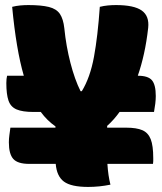

<svg xmlns="http://www.w3.org/2000/svg" viewBox="-20 -729 640 758"><path d="M8 -430H74Q44 -533 28 -702Q44 -706 60 -707.5Q76 -709 92 -709Q143 -709 173 -701.5Q203 -694 216.5 -674Q230 -654 234 -617Q241 -547 258 -481Q275 -415 298 -369H303Q336 -423 351 -504.5Q366 -586 374 -702Q390 -706 406 -707.5Q422 -709 438 -709Q509 -709 539.5 -687.5Q570 -666 565 -619Q559 -565 548.5 -517.5Q538 -470 524 -430Q565 -430 580 -412Q595 -394 595 -350Q595 -336 593 -319.5Q591 -303 588 -287H452Q429 -255 403 -232V-225H478Q519 -225 542 -215Q565 -205 575 -179.5Q585 -154 585 -105Q585 -99 585 -93Q585 -87 584 -82H404Q407 -35 416 0Q372 9 328 9Q261 9 232.5 -12Q204 -33 200 -82H95Q50 -82 32.5 -101.5Q15 -121 15 -167Q15 -181 17 -195.5Q19 -210 21 -225H199V-230Q166 -253 141 -287H112Q69 -287 45.5 -297Q22 -307 13.5 -332Q5 -357 5 -401Q5 -418 8 -430Z"/></svg>

Font: Recursive Sn Csl St Blk
Style: Regular
Weight: 900
Version: Version 1.079;hotconv 1.0.112;makeotfexe 2.5.65598; ttfautoh